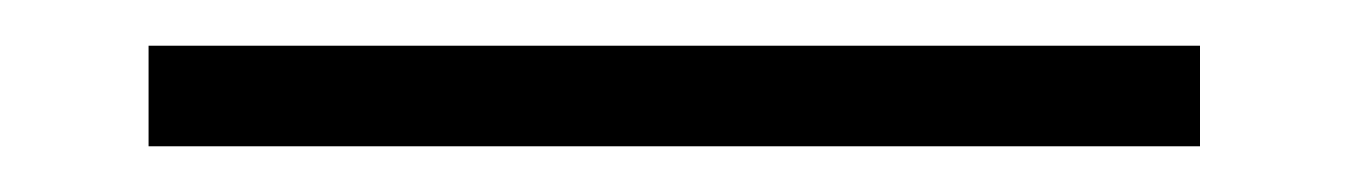

<svg xmlns="http://www.w3.org/2000/svg" viewBox="-20 58 590 84"><path d="M45 78H505V122H45Z"/></svg>

Font: Isabella Sans
Style: Regular
Weight: 400
Designer: Original fonts by Christian Thalmann (Catharsis Fonts), Modifications by Cristiano Sobral
Version: Version 0.002;July 12, 2020;FontCreator 13.0.0.2655 64-bit; 